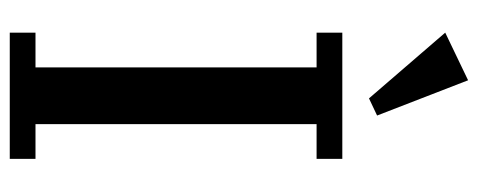

<svg xmlns="http://www.w3.org/2000/svg" viewBox="-320 -682 1002 403"><g transform="rotate(90 181.5 -481.0)"><path d="M49 -54H122V-644H49V-698H314V-644H241V-54H314V0H49ZM49 -914 149 -962 223 -771 187 -754Z"/></g></svg>

Font: IBM Plex Serif Medium
Style: Regular
Weight: 500
Designer: Mike Abbink, Paul van der Laan, Pieter van Rosmalen
Foundry: Bold Monday
Version: Version 2.5